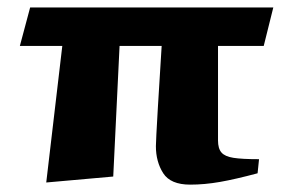

<svg xmlns="http://www.w3.org/2000/svg" viewBox="-20 -484 799 519"><path d="M569.3 -359.9V-104.5Q569.3 -82.5 578.6 -71.8Q587.9 -61 610.8 -57.4Q633.8 -53.7 680.2 -53.7L676.3 -15.6Q616.2 0.5 574.5 7.8Q532.7 15.1 494.1 15.1Q440.9 15.1 421.1 -15.9Q401.4 -46.9 401.4 -88.9Q401.4 -101.6 406.7 -192.6Q412.1 -283.7 417 -359.9H303.2L286.1 -6.8L105 9.3L148.4 -359.9H33.7L61.5 -463.9H718.8L692.9 -359.9Z"/></svg>

Font: Vesper Libre Heavy
Style: Regular
Weight: 900
Designer: Robert Keller & Kimya Gandhi
Foundry: Mota Italic
Version: Version 1.058